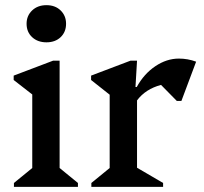

<svg xmlns="http://www.w3.org/2000/svg" viewBox="-20 -724 789 744"><path d="M34 0V-15L105 -73V-358L33 -414V-431L186 -489H211V-73L282 -15V0ZM160 -560Q126 -560 104.5 -580Q83 -600 83 -632Q83 -663 104.5 -683.5Q126 -704 160 -704Q194 -704 215 -683.5Q236 -663 236 -632Q236 -600 215 -580Q194 -560 160 -560Z M334 0V-15L405 -73V-357L333 -414V-431L486 -489H511L505 -387H510Q538 -438 582 -467.5Q626 -497 673 -497Q708 -497 740 -485L683 -333H665L604 -395Q544 -379 511 -335V-74L612 -15V0Z"/></svg>

Font: Platypi
Style: Regular
Weight: 400
Designer: David Sargent
Foundry: Bolt Cutter Type
Version: Version 1.200; ttfautohint (v1.8.4.7-5d5b)